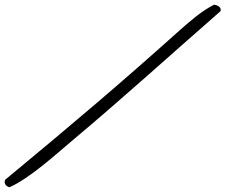

<svg xmlns="http://www.w3.org/2000/svg" viewBox="-50 -691 955 813"><path d="M-28 70C-35 85 -25 98 -10 102C77 63 180 -32 261 -100C465 -271 643 -433 884 -644C888 -658 875 -669 856 -671C800 -642 754 -601 700 -553C468 -345 260 -168 -28 70Z"/></svg>

Font: Snowfall
Style: SuperObl
Weight: 400
Designer: Jasper
Foundry: Cannot Into Space Fonts
Version: Version 0.9